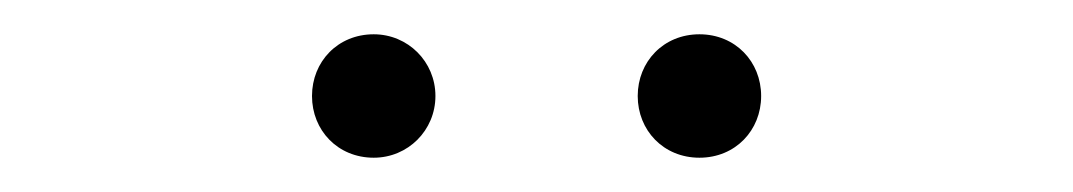

<svg xmlns="http://www.w3.org/2000/svg" viewBox="-20 -754 626 112"><path d="M198 -662C218 -662 234 -678 234 -698C234 -718 218 -734 198 -734C177 -734 162 -718 162 -698C162 -678 177 -662 198 -662ZM388 -662C409 -662 424 -678 424 -698C424 -718 409 -734 388 -734C367 -734 352 -718 352 -698C352 -678 367 -662 388 -662Z"/></svg>

Font: Noto Sans CJK KR Thin
Style: Regular
Weight: 250
Designer: Ryoko NISHIZUKA (kana & ideographs); Paul D. Hunt (Latin, Greek & Cyrillic); Wenlong ZHANG (bopomofo); Sandoll Communica
Foundry: Adobe Systems Incorporated
Version: Version 1.002;PS 1.002;hotconv 1.0.82;makeotf.lib2.5.63406